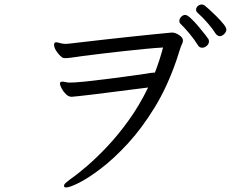

<svg xmlns="http://www.w3.org/2000/svg" viewBox="-20 -819 1040 849"><path d="M933 -671Q923 -688 899.5 -715.5Q876 -743 853 -763Q847 -769 847 -776Q847 -785 854.5 -792Q862 -799 872 -799Q880 -799 887 -793Q891 -790 905.5 -777Q920 -764 937.5 -746.5Q955 -729 968 -713Q981 -697 981 -687Q981 -678 970 -667Q966 -664 961.5 -661.5Q957 -659 952 -659Q942 -659 933 -671ZM904 -636Q904 -625 894.5 -616.5Q885 -608 874 -608Q862 -608 856 -618Q840 -644 816.5 -672Q793 -700 777 -715Q773 -719 773 -726Q773 -736 781 -744.5Q789 -753 799 -753Q808 -753 824.5 -737.5Q841 -722 858.5 -701Q876 -680 888.5 -664Q901 -648 901 -647Q904 -643 904 -636ZM665 -498Q686 -552 701 -609Q666 -607 619.5 -602.5Q573 -598 523.5 -592.5Q474 -587 428 -581.5Q382 -576 346.5 -571.5Q311 -567 294 -564Q287 -563 281 -562.5Q275 -562 271 -562Q263 -562 259 -563Q248 -568 233.5 -587Q219 -606 219 -622Q219 -625 221 -629Q224 -632 228 -632Q234 -632 241.5 -629.5Q249 -627 256 -626Q259 -626 262.5 -625.5Q266 -625 270 -625Q274 -625 278 -625.5Q282 -626 285 -626Q304 -628 346 -633Q388 -638 441.5 -644Q495 -650 551 -656Q607 -662 656.5 -667Q706 -672 739 -675H741Q755 -675 772 -664Q789 -653 789 -640Q789 -632 785 -625Q780 -615 773 -592.5Q766 -570 761 -555Q720 -435 663 -342.5Q606 -250 544.5 -183.5Q483 -117 426.5 -74Q370 -31 329 -10.5Q288 10 272 10Q265 10 264 6Q264 5 263.5 4.5Q263 4 263 3Q263 -4 271.5 -11Q280 -18 290 -26Q322 -48 365 -85Q408 -122 456 -173Q504 -224 550.5 -289Q597 -354 635 -432Q605 -428 563 -423Q521 -418 476.5 -412Q432 -406 393 -401.5Q354 -397 328 -394Q302 -391 297 -391Q283 -391 271 -403Q259 -415 252 -429Q245 -443 245 -449Q245 -458 255 -458Q261 -458 268 -456.5Q275 -455 281 -454H292Q297 -454 310.5 -454.5Q324 -455 358 -458.5Q392 -462 456 -470Q520 -478 625 -493Q637 -495 646 -496.5Q655 -498 661 -498Z"/></svg>

Font: Moon Stars Kai T
Style: Regular
Weight: 400
Designer: GuiWonder
Version: Version 1.101